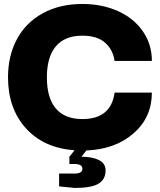

<svg xmlns="http://www.w3.org/2000/svg" viewBox="-20 -742 798 958"><path d="M506.8 107.9Q506.8 153.8 470.9 174.8Q435.1 195.8 353 195.8L274.9 188V124H351.1Q391.1 124 391.1 100.1Q391.1 76.2 351.1 76.2H326.2V40L352.1 7.8Q197.8 -3.4 108.9 -102.3Q20 -201.2 20 -356Q20 -463.9 64.5 -546.6Q108.9 -629.4 193.4 -675.8Q277.8 -722.2 391.1 -722.2Q489.7 -722.2 568.8 -686.5Q647.9 -650.9 692.9 -585.7Q737.8 -520.5 737.8 -438H551.8Q543 -496.1 503.2 -530Q463.4 -564 391.1 -564Q303.2 -564 258.5 -510.7Q213.9 -457.5 213.9 -356Q213.9 -253.9 258.5 -200.9Q303.2 -147.9 391.1 -147.9Q533.7 -147.9 551.8 -279.8H737.8Q737.8 -156.7 646.7 -76.9Q555.7 2.9 411.1 8.8L386.2 40Q439.9 40 473.4 56.6Q506.8 73.2 506.8 107.9Z"/></svg>

Font: Creato Display Black
Style: Regular
Weight: 900
Version: Version 1.000